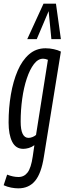

<svg xmlns="http://www.w3.org/2000/svg" viewBox="-35 -810 353 1050"><path d="M-15 203 4 145Q37 158 66 158Q97 158 116 133Q135 108 144 46L153 -16Q138 -5 122 -0.5Q106 4 92 4Q51 4 31.5 -35Q12 -74 12 -140Q12 -220 24.5 -293Q37 -366 61.5 -423Q86 -480 124 -513Q162 -546 214 -546Q237 -546 259.5 -541Q282 -536 298 -528L205 47Q191 138 157 179Q123 220 65 220Q47 220 26 216Q5 212 -15 203ZM227 -483Q212 -489 201 -489Q173 -489 150.5 -459.5Q128 -430 111.5 -380.5Q95 -331 86.5 -270Q78 -209 78 -145Q78 -56 121 -56Q131 -56 142.5 -60.5Q154 -65 162 -72ZM114 -596 203 -790H271L298 -596H246L231 -749L166 -596Z"/></svg>

Font: Georama ExtraCondensed
Style: Italic
Weight: 400
Width: 2
Italic angle: -9°
Designer: Jean-Baptiste Levee
Foundry: Production Type
Version: Version 1.000